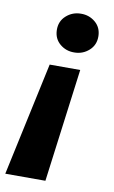

<svg xmlns="http://www.w3.org/2000/svg" viewBox="-105 -584 481 810"><g transform="rotate(10 135.0 -179.0)"><path d="M-22.5 181.6 82 -304.2H212.9L149.4 181.6ZM263.7 -458.5Q264.6 -420.4 238 -396.5Q211.4 -372.6 174.8 -372.6Q139.6 -372.1 113.5 -394Q87.4 -416 86.4 -452.6Q85.4 -490.7 112.1 -514.6Q138.7 -538.6 175.3 -538.6Q210.4 -539.1 236.6 -517.1Q262.7 -495.1 263.7 -458.5Z"/></g></svg>

Font: Roboto Black
Style: Italic
Weight: 900
Italic angle: -12°
Designer: Christian Robertson
Foundry: Google
Version: Version 3.0; 2020